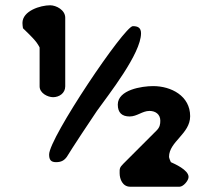

<svg xmlns="http://www.w3.org/2000/svg" viewBox="-20 -707 801 727"><path d="M433 -51C433 -29 444 0 473 0H660C674 0 694 -23 694 -37C694 -64 640 -87 627 -93C625 -96 620 -110 620 -113C620 -171 700 -200 700 -267C700 -344 628 -381 560 -381C517 -381 426 -367 426 -311C426 -280 442 -266 471 -266C499 -266 519 -287 546 -287C569 -287 587 -274 587 -250C587 -236 585 -225 573 -213L447 -87C432 -72 433 -68 433 -51ZM166 -122C166 -103 172 -93 192 -93C210 -93 222 -98 233 -113C249 -140 329 -261 347 -287C392 -350 514 -504 514 -581C514 -602 502 -608 483 -608C451 -608 166 -185 166 -122ZM67 -600C74 -594 107 -561 113 -553C118 -548 130 -529 130 -527V-380C130 -354 161 -339 181 -339C204 -339 227 -354 227 -380V-640C227 -669 193 -687 170 -687C133 -687 65 -666 65 -620C65 -617 66 -603 67 -600Z"/></svg>

Font: Asimov Print
Style: Regular
Weight: 500
Designer: Google
Version: Version 2.000980: 2014